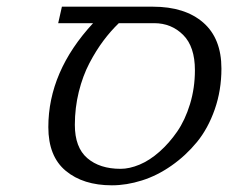

<svg xmlns="http://www.w3.org/2000/svg" viewBox="-20 -550 689 580"><path d="M167 -529.8H441.9Q538.6 -529.8 593.8 -481.9Q648.9 -434.1 648.9 -342.8Q648.9 -277.3 628.7 -219.5Q608.4 -161.6 574.7 -120.6Q541 -79.6 498 -49.6Q455.1 -19.5 408.7 -4.9Q362.3 9.8 317.9 9.8Q231.4 9.8 178.7 -33.9Q126 -77.6 126 -166Q126 -334 261.2 -480H155.8ZM338.9 -480Q314.5 -456.5 292.5 -427.2Q270.5 -397.9 250.2 -359.4Q230 -320.8 218 -272.5Q206.1 -224.1 206.1 -172.9Q206.1 -104.5 243.7 -72.3Q281.2 -40 344.2 -40Q371.1 -40 401.6 -52.7Q432.1 -65.4 461.7 -91.6Q491.2 -117.7 515.1 -152.3Q539.1 -187 554 -235.6Q568.8 -284.2 568.8 -337.9Q568.8 -409.2 533.2 -444.6Q497.6 -480 445.8 -480Z"/></svg>

Font: Pfennig
Style: Italic
Weight: 500
Italic angle: -13°
Version: Version 20120410 ; ttfautohint (v0.8)